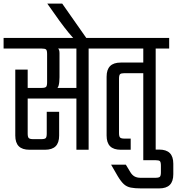

<svg xmlns="http://www.w3.org/2000/svg" viewBox="-40 -833 984 1068"><path d="M45 -446H114V-90Q114 -71 120 -65Q126 -59 145 -59H189Q209 -59 214.5 -65Q220 -71 220 -90V-211H289V-79Q289 -39 269.5 -19.5Q250 0 210 0H124Q84 0 64.5 -19.5Q45 -39 45 -79ZM-20 -622H528V-563H256V-570Q273 -570 282 -564Q291 -558 291 -537V-404Q291 -373 285.5 -355Q280 -337 258 -332L234 -344H398V-285H92V-344H191Q211 -344 216.5 -350Q222 -356 222 -375V-532Q222 -552 216.5 -557.5Q211 -563 191 -563H-20ZM385 -582H453V0H385Z M306 -813 449 -609H380Q364 -624 341 -652Q318 -680 291 -717L223 -813Z M826 -604V0H757V-604ZM488 -622H901V-563H488ZM791 -485V-426H653Q634 -426 628 -420.5Q622 -415 622 -395V-93Q622 -74 628 -68Q634 -62 653 -62H687V0H632Q592 0 572.5 -19.5Q553 -39 553 -79V-406Q553 -446 572.5 -465.5Q592 -485 632 -485Z M845 -1Q885 -1 904.5 18.5Q924 38 924 78V136Q924 176 904.5 195.5Q885 215 845 215H745Q710 215 687.5 210.5Q665 206 649 191.5Q633 177 615 147L578 83H660L686 126Q696 142 709.5 149Q723 156 742 156H824Q844 156 849.5 150Q855 144 855 125V89Q855 69 849.5 63.5Q844 58 824 58H757V-1Z"/></svg>

Font: Teko Light Light
Style: Regular
Weight: 300
Version: Version 2.000;gftools[0.9.28.dev9+g7d2139d.d20230707]